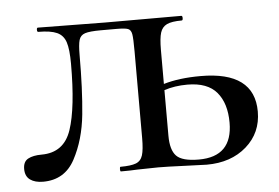

<svg xmlns="http://www.w3.org/2000/svg" viewBox="-38 -437 719 495"><g transform="rotate(-5 322.0 -189.5)"><path d="M622 -123Q622 -68 582 -33Q542 2 479 2L423 0Q375 -2 354 -2L299 -1Q284 0 257 0Q255 0 255 -6Q255 -12 257 -12Q284 -12 297 -17Q310 -22 314.5 -36.5Q319 -51 319 -81V-305Q319 -339 317 -350Q315 -361 307.5 -364Q300 -367 277 -367H237Q208 -367 196 -363Q184 -359 180.5 -347Q177 -335 177 -308Q177 -220 170.5 -155Q164 -90 137.5 -40.5Q111 9 55 9Q34 9 21.5 0Q9 -9 9 -28Q9 -47 22 -54Q35 -61 57 -61Q115 -61 134 -117.5Q153 -174 153 -288Q153 -325 147 -343.5Q141 -362 124.5 -369.5Q108 -377 76 -377Q73 -377 73 -382.5Q73 -388 76 -388L249 -386H447Q450 -386 450 -380Q450 -374 447 -374Q421 -374 408.5 -368Q396 -362 391.5 -347.5Q387 -333 387 -303V-215Q427 -227 483 -227Q622 -227 622 -123ZM547 -101Q547 -151 523 -179.5Q499 -208 447 -208Q414 -208 387 -199V-81Q387 -44 402 -28.5Q417 -13 460 -13Q547 -13 547 -101Z"/></g></svg>

Font: Cormorant Infant Medium
Style: Regular
Weight: 500
Designer: Christian Thalmann (Catharsis Fonts)
Version: Version 3.000